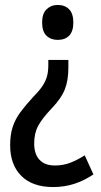

<svg xmlns="http://www.w3.org/2000/svg" viewBox="-20 -565 407 775"><path d="M276 -474Q276 -439 259.5 -421.5Q243 -404 213 -404Q185 -404 167.5 -421Q150 -438 150 -474Q150 -510 168 -527.5Q186 -545 213 -545Q242 -545 259 -527.5Q276 -510 276 -474ZM256 -292Q256 -241 242 -205Q228 -169 191 -130Q150 -87 134 -57Q118 -27 118 14Q118 57 139.5 80Q161 103 201 103Q235 103 263.5 92Q292 81 322 62L357 139Q320 164 280 177Q240 190 195 190Q111 190 66 145Q21 100 21 21Q21 -22 31.5 -53.5Q42 -85 63 -113Q84 -141 115 -175Q140 -200 152.5 -219.5Q165 -239 170 -258Q175 -277 175 -302V-323H256Z"/></svg>

Font: Noto Sans Arabic UI Cn Md
Style: Regular
Weight: 500
Width: 3
Designer: Monotype Design Team, Nadine Chahine and Nizar Qandah
Foundry: Monotype Imaging Inc.
Version: Version 2.010; ttfautohint (v1.8.4.7-5d5b)